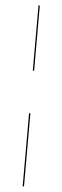

<svg xmlns="http://www.w3.org/2000/svg" viewBox="-66 -809 352 1089"><g transform="rotate(5 110.0 -265.0)"><path d="M107.5 250V-166H115V250ZM107.5 -409V-780H115V-409Z"/></g></svg>

Font: BodoniModa_28ptMedium
Style: Regular
Weight: 500
Designer: Owen Earl
Foundry: indestructible type
Version: Version 2.004